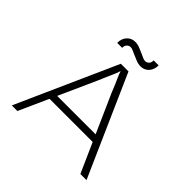

<svg xmlns="http://www.w3.org/2000/svg" viewBox="-213 -1065 1261 1261"><g transform="rotate(45 417.0 -434.5)"><path d="M70 0 383 -700H454L764 0H707L475 -522Q460 -559 451.5 -579.5Q443 -600 436.5 -613Q430 -626 424 -642.5Q418 -659 408 -687L424 -688Q413 -655 406 -636.5Q399 -618 392 -603.5Q385 -589 377 -570Q369 -551 354 -516L122 0ZM194 -206 215 -255H621L635 -206ZM487 -779Q465 -779 444 -787.5Q423 -796 400 -806Q388 -811 375.5 -817Q363 -823 352 -823Q337 -823 326 -812Q315 -801 315 -780H269Q269 -821 292 -845Q315 -869 348 -869Q370 -869 390.5 -861Q411 -853 435 -842Q446 -837 459 -831Q472 -825 483 -825Q498 -825 509 -835.5Q520 -846 520 -868H566Q566 -841 555.5 -821Q545 -801 527 -790Q509 -779 487 -779Z"/></g></svg>

Font: Lexend Mega ExtraLight
Style: Regular
Weight: 250
Version: Version 1.007